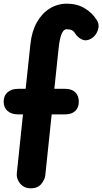

<svg xmlns="http://www.w3.org/2000/svg" viewBox="-26 -1024 556 1044"><path d="M142 0Q105 0 83.5 -26Q62 -52 65.5 -83L99 -402H73.5Q36.5 -402 15.2 -420.5Q-6 -439 -6 -471Q-6 -504 15.2 -522.5Q36.5 -541 73.5 -541H113.5L139.5 -785.5Q147 -854 174.5 -902.8Q202 -951.5 244.5 -977.8Q287 -1004 337.5 -1004Q392 -1004 433.2 -979.8Q474.5 -955.5 500 -915.5Q516.5 -889.5 505.8 -859Q495 -828.5 470 -814Q443.5 -798.5 420.2 -809.2Q397 -820 384 -840Q374.5 -856 363.5 -860.5Q352.5 -865 336 -865Q319.5 -865 309 -839.5Q298.5 -814 293 -763.5L269.5 -541H328Q363.5 -541 383 -522.5Q402.5 -504 402.5 -471Q402.5 -439 383 -420.5Q363.5 -402 328 -402H255L220.5 -73Q218 -47.5 198.5 -23.8Q179 0 142 0Z"/></svg>

Font: Edu SA Hand
Style: Regular
Weight: 400
Designer: Tina and Corey Anderson, Eben Sorkin, Mirko Velimirovic
Foundry: Google for Education
Version: Version 2.000